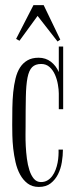

<svg xmlns="http://www.w3.org/2000/svg" viewBox="-20 -759 295 751"><path d="M227.1 -332H210V-393.1Q210 -408.2 206.5 -428.2Q203.1 -448.2 195.3 -466.3Q187.5 -484.4 174.1 -496.6Q160.6 -508.8 141.1 -508.8Q118.2 -508.8 105.7 -496.3Q93.3 -483.9 87.6 -455.3Q82 -426.8 81.1 -379.6Q80.1 -332.5 80.1 -263.2Q80.1 -252 79.8 -231.7Q79.6 -211.4 80.8 -187.5Q82 -163.6 85.2 -138.7Q88.4 -113.8 95 -93.3Q101.6 -72.8 112.5 -59.8Q123.5 -46.9 140.1 -46.9Q154.8 -46.9 165.8 -53.5Q176.8 -60.1 184.6 -70.8Q192.4 -81.5 197.5 -95Q202.6 -108.4 205.3 -122.6Q208 -136.7 208.7 -150.1Q209.5 -163.6 209 -173.8H226.1Q226.1 -150.4 221.9 -124.8Q217.8 -99.1 207 -77.6Q196.3 -56.2 178.2 -42Q160.2 -27.8 131.8 -27.8Q106 -27.8 88.1 -41.3Q70.3 -54.7 58.6 -76.2Q46.9 -97.7 40.8 -124.5Q34.7 -151.4 31.7 -178.2Q28.8 -205.1 28.3 -229.5Q27.8 -253.9 27.8 -270Q27.8 -303.7 28.3 -336.4Q28.8 -369.1 31.7 -398.2Q34.7 -427.2 40.8 -452.1Q46.9 -477.1 58.3 -494.9Q69.8 -512.7 87.4 -522.9Q105 -533.2 130.9 -533.2Q158.7 -533.2 179 -517.6Q199.2 -502 210 -477.1V-577.1H227.1ZM215.8 -604 205.1 -596.7 127 -696.8 56.2 -599.6 43 -606.9 110.8 -738.8H150.9Z"/></svg>

Font: Bigelow Rules
Style: Regular
Weight: 400
Designer: Astigmatic (AOETI)
Foundry: Astigmatic (AOETI)
Version: Version 1.001